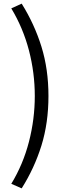

<svg xmlns="http://www.w3.org/2000/svg" viewBox="-20 -838 378 1054"><path d="M99 196 42 171Q107 64 139 -60Q171 -184 171 -311Q171 -438 139 -561Q107 -684 42 -792L99 -818Q169 -706 207.5 -582Q246 -458 246 -311Q246 -163 207.5 -39Q169 85 99 196Z"/></svg>

Font: Gothic Nguyen
Style: Regular
Weight: 400
Designer: MORI Takayuki
Version: Version 1.220;July 21, 2023;FontCreator 14.0.0.2814 64-bit